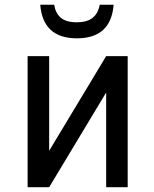

<svg xmlns="http://www.w3.org/2000/svg" viewBox="-20 -781 642 801"><path d="M300.8 -621.1Q159.2 -621.1 147.9 -761.2H206.1Q211.4 -726.1 233.6 -707Q255.9 -688 300.3 -688Q342.3 -688 365.7 -706.1Q389.2 -724.1 396 -761.2H454.1Q442.9 -621.1 300.8 -621.1ZM95.2 -546.9H185.1V-151.9L422.9 -546.9H512.7V0H422.9V-395L185.1 0H95.2Z"/></svg>

Font: Hack
Style: Regular
Weight: 400
Monospace: yes
Designer: Christopher Simpkins
Foundry: Christopher Simpkins
Version: Version 2.019; ttfautohint (v1.4.1) -l 4 -r 80 -G 350 -x 0 -